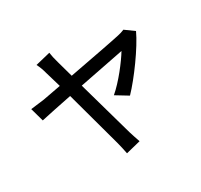

<svg xmlns="http://www.w3.org/2000/svg" viewBox="-171 -1017 1342 1284"><g transform="rotate(-30 500.0 -375.0)"><path d="M855 -682C841 -676 821 -669 804 -666C761 -656 567 -619 402 -588L367 -714C358 -745 352 -773 349 -796L234 -768C246 -746 256 -719 264 -688C271 -666 284 -622 299 -569L160 -543C123 -538 93 -534 56 -530L85 -426C119 -434 215 -454 325 -476C371 -308 427 -100 443 -43C451 -13 458 21 463 46L576 18C568 -6 554 -46 548 -67C530 -129 475 -325 427 -497C586 -528 743 -559 773 -565C737 -505 653 -395 581 -334L673 -278C755 -363 878 -532 924 -632Z"/></g></svg>

Font: Noto Sans Japanese Medium
Style: Regular
Weight: 500
Designer: Ryoko NISHIZUKA (kana & ideographs); Paul D. Hunt (Latin, Greek & Cyrillic); Wenlong ZHANG (bopomofo); Sandoll Communica
Foundry: Adobe Systems Incorporated
Version: Version 1.000;PS 1;hotconv 1.0.78;makeotf.lib2.5.61930